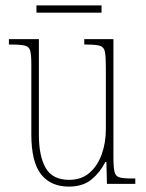

<svg xmlns="http://www.w3.org/2000/svg" viewBox="-20 -681 540 711"><path d="M235 10Q168 10 132 -35.5Q96 -81 96 -184V-443Q96 -477 92 -492.5Q88 -508 72.5 -512Q57 -516 24 -516H13V-536H124V-182Q124 -102 149.5 -58.5Q175 -15 236 -15Q282 -15 312 -41.5Q342 -68 357 -110.5Q372 -153 372 -203V-431Q372 -471 368.5 -489Q365 -507 350 -511.5Q335 -516 300 -516H292V-536H400V-99Q400 -62 404 -45Q408 -28 423 -24Q438 -20 470 -20H481V0H376L374 -81H370Q351 -43 319 -16.5Q287 10 235 10ZM115 -634V-661H356V-634Z"/></svg>

Font: Noto Serif Sinhala Condensed Thin
Style: Regular
Weight: 100
Width: 3
Designer: Jelle Bosma - Monotype Design Team
Foundry: Monotype Imaging Inc.
Version: Version 2.007; ttfautohint (v1.8.4.7-5d5b)